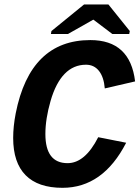

<svg xmlns="http://www.w3.org/2000/svg" viewBox="-20 -853 641 882"><path d="M188.5 -237.3Q188.5 -103.5 290.5 -103.5Q370.6 -103.5 431.2 -222.7L559.6 -197.3Q453.1 9.8 267.1 9.8Q154.8 9.8 97.7 -48.1Q40.5 -106 40.5 -219.2Q40.5 -272 52.2 -332.5Q118.7 -668.9 395 -668.9Q578.1 -668.9 600.6 -479L461.4 -446.8Q457 -499 434.6 -527.3Q412.1 -555.7 375 -555.7Q317.9 -555.7 277.1 -513.9Q236.3 -472.2 212.4 -389.6Q188.5 -307.1 188.5 -237.3ZM576.2 -710.4 573.7 -696.8H496.1L409.7 -762.2H407.7L292 -696.8H213.9L216.3 -710.4L366.2 -832.5H478Z"/></svg>

Font: Liberation Mono
Style: Bold Italic
Weight: 700
Italic angle: -12°
Monospace: yes
Designer: Steve Matteson
Foundry: Ascender Corporation
Version: Version 2.1.5